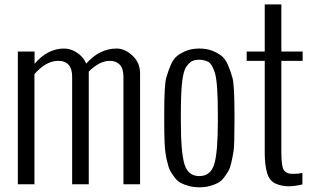

<svg xmlns="http://www.w3.org/2000/svg" viewBox="-20 -812 1373 846"><path d="M359.9 -531.7Q418.5 -598.1 493.7 -598.1Q530.3 -598.1 563.7 -566.9Q597.2 -535.6 597.2 -488.8V0H523.9V-473.6Q523.9 -510.3 507.6 -527.1Q491.2 -543.9 463.9 -543.9Q418.5 -543.9 371.1 -496.6V0H297.9V-474.1Q297.9 -543.9 235.8 -543.9Q183.6 -543.9 131.8 -485.8V0H58.6V-585H132.3V-530.8Q189.5 -598.1 262.2 -598.1Q292 -598.1 319.8 -579.6Q347.7 -561 359.9 -531.7Z M776.9 -307.6V-277.3Q776.9 -139.6 793 -87.9Q809.1 -36.1 858.4 -36.1Q907.7 -36.1 923.8 -87.9Q939.9 -139.6 939.9 -277.3V-307.6Q939.9 -449.7 926.8 -491.2Q913.6 -532.7 895 -540.8Q876.5 -548.8 858.4 -548.8Q840.3 -548.8 827.4 -543.2Q814.5 -537.6 801 -518.1Q787.6 -498.5 782.2 -448.7Q776.9 -398.9 776.9 -307.6ZM703.6 -277.3V-307.6Q703.6 -437.5 712.4 -468.8Q721.2 -500 732.4 -525.9Q743.7 -551.8 760 -565.2Q776.4 -578.6 801.3 -588.4Q826.2 -598.1 858.4 -598.1Q890.6 -598.1 915.5 -588.4Q940.4 -578.6 956.8 -565.2Q973.1 -551.8 984.4 -525.9Q995.6 -500 1004.4 -468.8Q1013.2 -437.5 1013.2 -307.6V-277.3Q1013.2 -169.9 1009 -145Q1004.9 -120.1 999.5 -96.2Q994.1 -72.3 986.6 -59.1Q979 -45.9 967.3 -30Q955.6 -14.2 940.4 -6.1Q925.3 2 904.5 7.6Q883.8 13.2 858.4 13.2Q833 13.2 812.3 7.6Q791.5 2 776.4 -6.1Q761.2 -14.2 749.5 -30Q737.8 -45.9 730.2 -59.1Q722.7 -72.3 714.8 -107.2Q707 -142.1 705.3 -182.6Q703.6 -223.1 703.6 -277.3Z M1146.5 -138.2V-543.9H1066.9V-585H1146.5V-792.5H1219.7V-585H1313.5V-543.9H1219.7V-141.6Q1219.7 -77.1 1231.4 -61.5Q1243.2 -45.9 1268.6 -45.9Q1293.5 -45.9 1312.5 -49.8V0.5Q1279.8 8.8 1250.5 8.8Q1221.2 8.8 1194.1 -3.2Q1167 -15.1 1156.7 -50.5Q1146.5 -85.9 1146.5 -138.2Z"/></svg>

Font: Oswald-Light
Style: Light
Weight: 300
Designer: vernon adams
Foundry: vernon adams
Version: Version ; ttfautohint (v0.92.18-e454-dirty) -l 8 -r 50 -G 20